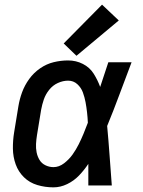

<svg xmlns="http://www.w3.org/2000/svg" viewBox="-20 -798 616 826"><path d="M210 8Q240 8 269 -6Q298 -20 320 -43Q342 -66 360 -93Q360 -47 360 0H461Q456 -64 451.5 -128Q447 -192 441 -256Q469 -324 494.5 -393Q520 -462 546 -530H446Q428 -477 411 -424Q400 -454 383 -481Q366 -508 336.5 -523Q307 -538 273 -538Q242 -538 211 -530.5Q180 -523 152.5 -504Q125 -485 105.5 -458Q86 -431 75 -401Q64 -371 59 -340L41 -230Q35 -194 35.5 -158.5Q36 -123 47.5 -91Q59 -59 83 -35.5Q107 -12 140.5 -2Q174 8 210 8ZM210 -79Q192 -79 175.5 -87Q159 -95 150 -110Q141 -125 137.5 -142.5Q134 -160 135 -178.5Q136 -197 139 -216L157 -326Q161 -348 168.5 -370Q176 -392 191.5 -411.5Q207 -431 229 -441Q251 -451 273 -451Q296 -451 312.5 -436Q329 -421 336.5 -400.5Q344 -380 348 -358.5Q352 -337 354.5 -314.5Q357 -292 358 -270Q349 -246 339.5 -223Q330 -200 318.5 -177Q307 -154 292 -133Q277 -112 255.5 -95.5Q234 -79 210 -79ZM309 -558 491 -710 419 -778 254 -611Z"/></svg>

Font: Iosevka Sparkle Medium Oblique
Style: Regular
Weight: 500
Italic angle: -9°
Designer: Belleve Invis
Foundry: Belleve Invis
Version: Version 4.5.0; ttfautohint (v1.8.3)